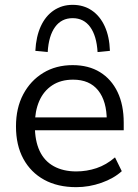

<svg xmlns="http://www.w3.org/2000/svg" viewBox="-20 -764 572 793"><path d="M295 9Q218 9 162.5 -21.5Q107 -52 76.5 -108Q46 -164 46 -242Q46 -318 76 -374.5Q106 -431 158.5 -463Q211 -495 280 -495Q346 -495 393 -466Q440 -437 465.5 -384Q491 -331 491 -257V-226H108V-279H437L421 -266Q421 -346 385.5 -390.5Q350 -435 282 -435Q231 -435 195.5 -411.5Q160 -388 142 -346.5Q124 -305 124 -250V-244Q124 -183 143.5 -141Q163 -99 202 -77.5Q241 -56 295 -56Q338 -56 378.5 -69.5Q419 -83 455 -114L483 -57Q450 -27 399 -9Q348 9 295 9ZM177 -549 126 -554Q129 -613 148.5 -655.5Q168 -698 202 -721Q236 -744 280 -744Q325 -744 359 -721Q393 -698 412.5 -655.5Q432 -613 434 -554L383 -549Q379 -616 352.5 -652.5Q326 -689 280 -689Q234 -689 207.5 -652.5Q181 -616 177 -549Z"/></svg>

Font: Nunito Sans 12pt ExtraLight 12pt
Style: Regular
Weight: 400
Version: Version 3.101;gftools[0.9.27]